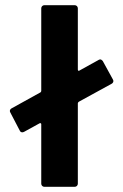

<svg xmlns="http://www.w3.org/2000/svg" viewBox="-20 -720 475 740"><path d="M417 -408Q417 -401 410 -397L284 -328Q280 -325 280 -322V-12Q280 -7 276.5 -3.5Q273 0 268 0H151Q146 0 142.5 -3.5Q139 -7 139 -12V-241Q139 -244 137 -245Q135 -246 133 -245L73 -212Q69 -210 66 -210Q59 -210 56 -217L20 -286Q18 -290 18 -292Q18 -298 24 -302L136 -364Q139 -366 139 -370V-688Q139 -693 142.5 -696.5Q146 -700 151 -700H268Q273 -700 276.5 -696.5Q280 -693 280 -688V-452Q280 -449 282 -447.5Q284 -446 286 -448L360 -489Q364 -491 366 -491Q371 -491 376 -485L415 -414Q417 -410 417 -408Z"/></svg>

Font: UMi
Style: Bold
Weight: 700
Designer: Peter Middis
Foundry: We Are UMi
Version: Version 1.0